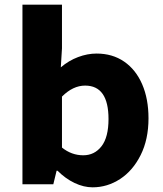

<svg xmlns="http://www.w3.org/2000/svg" viewBox="-20 -788 698 821"><path d="M226 -58H222L208 0H76V-768H245V-581L240 -500Q274 -529 314 -544Q354 -559 393 -559Q461 -559 511 -524.5Q561 -490 588 -427.5Q615 -365 615 -282Q615 -192 581.5 -125Q548 -58 493.5 -22.5Q439 13 376 13Q338 13 299 -5.5Q260 -24 226 -58ZM444 -279Q444 -422 344 -422Q292 -422 245 -375V-157Q286 -124 336 -124Q384 -124 414 -162.5Q444 -201 444 -279Z"/></svg>

Font: Nebula Sans Bold
Style: Regular
Weight: 700
Designer: Paul D. Hunt for Adobe (as Source Sans)
Foundry: Nebula Entertainment & Broadcasting LLC
Version: Version 1.010